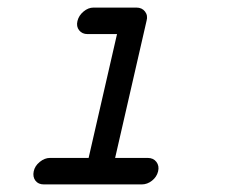

<svg xmlns="http://www.w3.org/2000/svg" viewBox="-20 -489 600 507"><path d="M228 -469Q340 -469 340 -469Q355 -469 363 -458.5Q371 -448 367 -434L284 -72H370Q385 -72 393 -61.5Q401 -51 397.5 -36.5Q394 -22 381.5 -12Q369 -2 354 -2Q354 -2 96 -2Q81 -2 73.5 -12Q66 -22 69 -36.5Q72 -51 85 -61.5Q98 -72 112 -72Q112 -72 113 -72H214L289 -399H212Q211 -399 211 -399Q197 -399 189 -409Q181 -419 184.5 -433.5Q188 -448 200.5 -458.5Q213 -469 227 -469Q228 -469 228 -469Z"/></svg>

Font: Brass Mono
Style: Italic
Weight: 400
Italic angle: -13°
Monospace: yes
Version: Version 1.100; ttfautohint (v1.8.3) -l 8 -r 50 -G 200 -x 14 